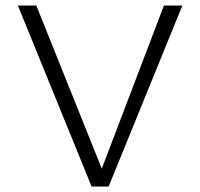

<svg xmlns="http://www.w3.org/2000/svg" viewBox="-20 -678 728 698"><path d="M643 -658 375 0H313L45 -658H112L350 -65L576 -658Z"/></svg>

Font: Ysabeau SC Semilight
Style: Regular
Weight: 300
Designer: Christian Thalmann (Catharsis Fonts)
Version: Version 0.003